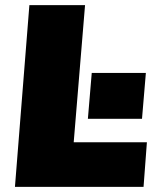

<svg xmlns="http://www.w3.org/2000/svg" viewBox="-20 -725 622 745"><path d="M94 -705H310L266 -173H550L537 0H38ZM546 -442 531 -264H321L336 -442Z"/></svg>

Font: Nunito Sans Heavy Heavy
Style: Italic
Weight: 400
Italic angle: -4.541°
Designer: Vernon Adams
Foundry: Vernon Adams
Version: Version 2.002